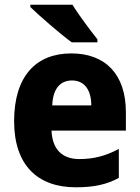

<svg xmlns="http://www.w3.org/2000/svg" viewBox="-20 -837 593 816"><path d="M288 -817H109V-807C146 -771 239 -690 285 -657H394V-670C366 -705 314 -774 288 -817ZM283 -610C133 -610 40 -513 40 -322C40 -135 140 -41 302 -41C380 -41 434 -53 485 -81V-204C428 -174 379 -161 317 -161C242 -161 202 -205 199 -282H515V-360C515 -521 428 -610 283 -610ZM286 -495C340 -495 368 -453 368 -389H202C205 -464 239 -495 286 -495Z"/></svg>

Font: Noto Sans Tamil UI SemiCondensed ExtraBold
Style: Regular
Weight: 800
Width: 4
Designer: Jelle Bosma - Monotype Design Team
Foundry: Monotype Imaging Inc.
Version: Version 2.004